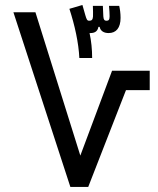

<svg xmlns="http://www.w3.org/2000/svg" viewBox="-20 -742 626 762"><path d="M259.3 0H330.1L480 -384.3H574.2V-461.4H424.8L298.8 -124.5L120.6 -693.4H33.2ZM294.9 -511.7H345.7C345.7 -545.9 342.3 -579.6 335.4 -610.8C336.4 -610.8 337.9 -610.8 338.9 -610.8C353.5 -610.8 367.2 -615.7 370.6 -635.3H375.5C378.9 -618.2 393.1 -610.8 411.1 -610.8C440.9 -610.8 458.5 -631.3 458.5 -670.9C458.5 -689.5 456.1 -705.6 453.1 -718.8H412.6C414.1 -701.7 415 -689 415 -677.2C415 -663.6 411.1 -659.7 402.8 -659.7C395 -659.7 391.1 -663.1 390.1 -676.8C389.2 -686.5 389.2 -707 388.2 -718.8H348.6C349.1 -702.1 349.6 -685.5 349.1 -676.3C348.1 -663.6 343.8 -659.7 334 -659.7C325.7 -659.7 323.7 -665 318.8 -681.2L307.1 -722.2L255.4 -707C276.9 -641.1 292 -572.3 294.9 -511.7Z"/></svg>

Font: Cascadia Code SemiLight
Style: Regular
Weight: 350
Monospace: yes
Designer: Aaron Bell
Foundry: Saja Typeworks
Version: Version 2404.023